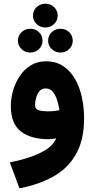

<svg xmlns="http://www.w3.org/2000/svg" viewBox="-20 -753 514 1040"><path d="M158.7 -668.5Q158.7 -695.8 178.2 -714.4Q197.8 -732.9 225.6 -732.9Q253.4 -732.9 272.9 -714.4Q292.5 -695.8 292.5 -668.5Q292.5 -641.6 272.9 -622.8Q253.4 -604 225.6 -604Q197.8 -604 178.2 -622.8Q158.7 -641.6 158.7 -668.5ZM240.7 -532.7Q240.7 -560.1 260.3 -578.6Q279.8 -597.2 307.6 -597.2Q335.4 -597.2 354.7 -578.6Q374 -560.1 374 -532.7Q374 -505.9 354.7 -487.1Q335.4 -468.3 307.6 -468.3Q279.8 -468.3 260.3 -487.1Q240.7 -505.9 240.7 -532.7ZM77.1 -532.7Q77.1 -560.1 96.7 -578.6Q116.2 -597.2 144 -597.2Q171.9 -597.2 191.2 -578.6Q210.4 -560.1 210.4 -532.7Q210.4 -505.9 191.2 -487.1Q171.9 -468.3 144 -468.3Q116.2 -468.3 96.7 -487.1Q77.1 -505.9 77.1 -532.7ZM435.5 -113.3Q435.5 4.4 392.1 81.3Q348.6 158.2 269.8 202.6Q190.9 247.1 85.4 267.1L33.2 126.5Q130.4 107.9 197.8 75.4Q265.1 43 284.2 -3.4Q261.7 1 241.7 1Q148.4 1 93.5 -40.8Q38.6 -82.5 38.6 -179.7Q38.6 -219.2 50.5 -261.5Q62.5 -303.7 86.2 -339.8Q109.9 -376 145.5 -398.4Q181.2 -420.9 228 -420.9Q283.7 -420.9 323 -394.5Q362.3 -368.2 387.2 -323.7Q412.1 -279.3 423.8 -224.6Q435.5 -169.9 435.5 -113.3ZM238.8 -149.9Q259.8 -149.9 276.4 -152.1Q293 -154.3 302.2 -156.2Q299.3 -175.3 291.7 -203.1Q284.2 -231 268.8 -252.4Q253.4 -273.9 227.1 -273.9Q205.1 -273.9 192.6 -257.8Q180.2 -241.7 175 -220.9Q169.9 -200.2 169.9 -185.5Q169.9 -161.1 190.4 -155.5Q210.9 -149.9 238.8 -149.9Z"/></svg>

Font: Vazirmatn RD Black
Style: Regular
Weight: 900
Designer: Saber Rastikerdar
Foundry: Saber Rastikerdar
Version: Version 32.102